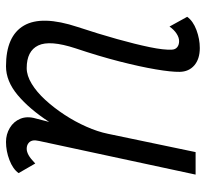

<svg xmlns="http://www.w3.org/2000/svg" viewBox="-43 -629 686 640"><g transform="rotate(90 300.0 -309.0)"><path d="M68.5 -531 36 -590Q50 -609.5 80 -620.8Q110 -632 140 -632Q176.5 -632 197.8 -613.8Q219 -595.5 219.5 -565Q220 -537 211.2 -485.2Q202.5 -433.5 185 -365Q167.5 -296.5 141 -217.5Q113 -132 131.5 -93.5Q150 -55 207 -55Q232 -55 259.5 -71.8Q287 -88.5 313.2 -117.2Q339.5 -146 362.5 -181Q385.5 -216 402.2 -253.8Q419 -291.5 426 -326L487 -618H562L450 -97Q449.5 -93 448.5 -88Q447.5 -83 448 -78.5Q449 -67.5 456.8 -61.2Q464.5 -55 476 -55Q485.5 -55 497 -61.2Q508.5 -67.5 525 -83.5L557 -28Q543.5 -9 513.5 2.5Q483.5 14 453 14Q427.5 14 406.2 1.2Q385 -11.5 375.8 -34Q366.5 -56.5 375 -85.5L386.5 -130Q343.5 -64 297 -25Q250.5 14 201 14Q100 14 65.2 -45.8Q30.5 -105.5 70 -225Q93 -294.5 110.2 -356.2Q127.5 -418 137.2 -465.2Q147 -512.5 145.5 -539Q145 -550.5 137.2 -556.8Q129.5 -563 117 -563Q105 -563 92 -554.5Q79 -546 68.5 -531Z"/></g></svg>

Font: Victor Mono Thin
Style: Italic
Weight: 100
Italic angle: -12°
Monospace: yes
Designer: Rune Bjørnerås
Version: Version 1.561;gftools[0.9.30]